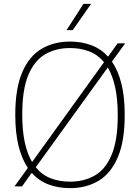

<svg xmlns="http://www.w3.org/2000/svg" viewBox="-20 -964 724 993"><path d="M94 0H55L124 -95.5Q93 -141.5 76 -209.2Q59 -277 59 -370Q59 -506.5 94.8 -589.8Q130.5 -673 194.2 -711Q258 -749 342 -749Q402 -749 452 -730.2Q502 -711.5 539 -671L588.5 -740H627.5L559 -645.5Q590.5 -600 607.8 -531.8Q625 -463.5 625 -370Q625 -234 589.2 -150.5Q553.5 -67 489.8 -29Q426 9 342 9Q281.5 9 231.2 -10Q181 -29 144 -70ZM95 -372Q95 -288.5 108.2 -227.8Q121.5 -167 146 -126L518 -642.5Q485.5 -681.5 440.8 -698.5Q396 -715.5 342 -715.5Q268.5 -715.5 213 -683Q157.5 -650.5 126.2 -575.2Q95 -500 95 -372ZM342 -24.5Q415.5 -24.5 471.2 -57Q527 -89.5 558 -164.8Q589 -240 589 -368Q589 -452 575.5 -513Q562 -574 537.5 -615L165 -99Q197.5 -59 242.5 -41.8Q287.5 -24.5 342 -24.5ZM324 -808 411.5 -944H451L356 -808Z"/></svg>

Font: Encode Sans Th
Style: Regular
Weight: 100
Designer: Multiple Designers
Foundry: Impallari Type
Version: Version 3.002; ttfautohint (v1.8.3) -l 8 -r 50 -G 200 -x 14 